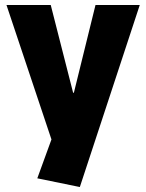

<svg xmlns="http://www.w3.org/2000/svg" viewBox="-20 -560 588 772"><path d="M130 157 209 -60 197 31 6 -540H184L274 -187H277L364 -540H542L301 192Z"/></svg>

Font: Pathway Extreme Condensed ExtraBold
Style: Regular
Weight: 800
Width: 3
Version: Version 1.001;gftools[0.9.26]